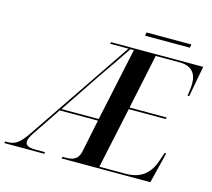

<svg xmlns="http://www.w3.org/2000/svg" viewBox="-172 -958 1212 1096"><g transform="rotate(15 434.0 -410.0)"><path d="M559 -800H824L828 -820H563ZM-58 0H178L180 -10H121C83 -10 64 -20 64 -41C64 -56 71 -71 89 -98L199 -262H425L385 -68C374 -18 341 -10 299 -10H283L281 0H805L850 -182H840L825 -136C801 -64 757 -10 656 -10H501L578 -371H797L799 -381H580L648 -704H790C858 -704 890 -668 890 -604C890 -580 884 -543 882 -532H892L926 -714H381L379 -704H487L69 -87C28 -28 2 -10 -42 -10H-56ZM207 -272 365 -508C413 -578 452 -633 499 -704H519L427 -272Z"/></g></svg>

Font: Noto Serif Display SemiCondensed SemiBold
Style: Italic
Weight: 600
Width: 4
Italic angle: -12°
Designer: Monotype Design Team
Foundry: Monotype Imaging Inc.
Version: Version 2.009